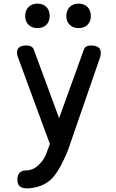

<svg xmlns="http://www.w3.org/2000/svg" viewBox="-20 -801 640 1059"><path d="M247 15 255 -7 82 -477Q78 -486 76 -494.5Q74 -503 74 -511Q74 -531 87 -540.5Q100 -550 125 -550Q143 -550 153 -544Q163 -538 167 -526L306 -149L442 -526Q446 -538 455.5 -544Q465 -550 482 -550Q509 -550 522.5 -540Q536 -530 536 -510Q536 -502 534.5 -493.5Q533 -485 529 -476L361 10Q354 31 342 58Q330 85 315.5 112.5Q301 140 283.5 163.5Q266 187 246 201Q220 220 188 229Q156 238 130 238Q102 238 89 226.5Q76 215 76 189V188Q76 165 88 152Q100 139 125 139Q141 139 156.5 133Q172 127 185 116Q199 104 208 93Q217 82 224 70Q231 58 236 44.5Q241 31 247 15ZM413 -646Q383 -646 364.5 -664Q346 -682 346 -713Q346 -744 364.5 -762.5Q383 -781 413 -781Q444 -781 462.5 -762.5Q481 -744 481 -713Q481 -682 462.5 -664Q444 -646 413 -646ZM187 -646Q156 -646 137.5 -664Q119 -682 119 -713Q119 -744 137.5 -762.5Q156 -781 187 -781Q217 -781 235.5 -762.5Q254 -744 254 -713Q254 -682 235.5 -664Q217 -646 187 -646Z"/></svg>

Font: Maple Mono NL Medium
Style: Regular
Weight: 500
Monospace: yes
Designer: subframe7536
Version: Version 7.000